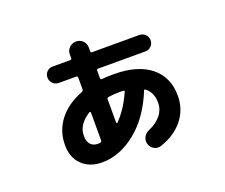

<svg xmlns="http://www.w3.org/2000/svg" viewBox="-115 -814 1230 1049"><g transform="rotate(-20 500.0 -289.0)"><path d="M350.6 -249Q277.3 -203.1 278.3 -137.7Q278.3 -105.5 293.5 -88.4Q308.6 -71.3 335.9 -71.3Q344.7 -71.3 349.6 -72.3Q357.4 -74.2 358.4 -82V-245.1Q358.4 -248 355.5 -249.5Q352.5 -251 350.6 -249ZM545.9 -296.9Q512.7 -296.9 477.5 -292Q468.8 -290 468.8 -282.2V-146.5Q468.8 -144.5 471.2 -143.1Q473.6 -141.6 474.6 -142.6Q530.3 -198.2 570.3 -288.1Q574.2 -295.9 565.4 -295.9Q562.5 -295.9 556.2 -296.4Q549.8 -296.9 545.9 -296.9ZM324.2 32.2Q252 32.2 208 -10.3Q164.1 -52.7 164.1 -126Q164.1 -208 212.4 -270.5Q260.7 -333 349.6 -367.2Q357.4 -370.1 358.4 -378.9V-448.2Q358.4 -457 349.6 -457H248Q228.5 -457 214.4 -471.2Q200.2 -485.4 200.2 -505.4Q200.2 -525.4 213.9 -539.1Q227.5 -552.7 248 -552.7H349.6Q357.4 -552.7 358.4 -560.5V-583Q358.4 -605.5 374.5 -621.6Q390.6 -637.7 414.1 -637.7Q436.5 -637.7 452.6 -622.1Q468.8 -606.4 468.8 -583V-560.5Q468.8 -552.7 476.6 -552.7H752Q771.5 -552.7 785.6 -539.1Q799.8 -525.4 799.8 -505.4Q799.8 -485.4 786.1 -471.2Q772.5 -457 752 -457H476.6Q468.8 -457 468.8 -448.2V-403.3Q468.8 -396.5 477.5 -396.5Q510.7 -399.4 545.9 -399.4Q684.6 -399.4 760.3 -338.4Q835.9 -277.3 835.9 -169.9Q835.9 -89.8 788.1 -30.3Q740.2 29.3 655.3 57.6Q633.8 64.5 614.7 53.7Q595.7 43 588.9 21.5Q583 0 593.3 -19Q603.5 -38.1 625 -46.9Q670.9 -66.4 696.3 -98.6Q721.7 -130.9 721.7 -169.9Q721.7 -229.5 681.6 -260.7Q675.8 -266.6 671.9 -257.8Q616.2 -120.1 521.5 -43.9Q426.8 32.2 324.2 32.2Z"/></g></svg>

Font: Rounded Mgen+ 1m bold
Style: Bold
Weight: 700
Designer: [Source Han Sans]
Ryoko NISHIZUKA  (kana & ideographs); Paul D. Hunt (Latin, Greek & Cyrillic); Wenlong ZHANG  (bopomofo
Version: Version 1.059.20150602